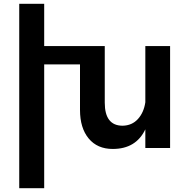

<svg xmlns="http://www.w3.org/2000/svg" viewBox="-20 -777 994 1008"><path d="M743 -535H873V0H743V-98Q694 5 572 5Q491 5 445.5 -50Q400 -105 400 -200V-439H212V211H81V-757H212V-535H530V-238Q530 -117 624 -117Q673 -118 704 -152Q735 -186 743 -240Z"/></svg>

Font: Montserrat arm Medium
Style: Regular
Weight: 500
Designer: Julieta Ulanovsky
Foundry: Julieta Ulanovsky
Version: Version 6.000;PS 006.000;hotconv 1.0.88;makeotf.lib2.5.64775